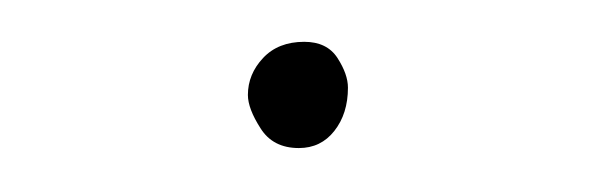

<svg xmlns="http://www.w3.org/2000/svg" viewBox="-20 -87 279 90"><path d="M96.2 -42.5Q96.2 -52.2 103.3 -59.8Q110.4 -67.4 122.6 -67.4Q133.3 -67.4 138.2 -59.8Q143.1 -52.2 143.1 -45.9Q143.1 -33.7 136.7 -25.6Q130.4 -17.6 120.1 -17.6Q107.9 -17.6 102.1 -26.9Q96.2 -36.1 96.2 -42.5Z"/></svg>

Font: Mikhak-FD Thin
Style: Regular
Weight: 100
Designer: Amin Abedi
Version: Version 3.2